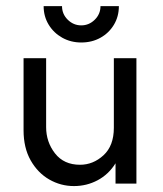

<svg xmlns="http://www.w3.org/2000/svg" viewBox="-20 -610 540 638"><path d="M225.7 8.3Q181.9 8.3 143.8 -13.5Q105.6 -35.4 81.9 -77.1Q58.3 -118.8 58.3 -177.1V-416.7H133.3V-187.5Q133.3 -138.2 162.8 -100.3Q192.4 -62.5 245.8 -62.5Q289.6 -62.5 324 -94.1Q358.3 -125.7 358.3 -185.4V-416.7H433.3V0H363.9V-67.4Q341 -30.6 304.5 -11.1Q268.1 8.3 225.7 8.3ZM250 -468.8Q215.3 -468.8 186.8 -484.7Q158.3 -500.7 141.7 -528.1Q125 -555.6 125 -589.6H186.1Q186.1 -563.2 205.2 -544.4Q224.3 -525.7 250 -525.7Q275.7 -525.7 294.8 -544.4Q313.9 -563.2 313.9 -589.6H375Q375 -554.9 358.3 -527.4Q341.7 -500 313.5 -484.4Q285.4 -468.8 250 -468.8Z"/></svg>

Font: co2trust
Style: Regular
Weight: 400
Designer: Kristian Moeller
Foundry: Dicotype
Version: Version 1.000